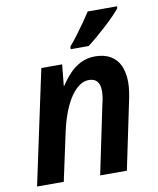

<svg xmlns="http://www.w3.org/2000/svg" viewBox="-85 -833 739 899"><g transform="rotate(-10 284.0 -383.0)"><path d="M18 0 134 -543H233L223 -443H226Q245 -473 269 -498Q293 -523 323 -538Q353 -553 391 -553Q434 -553 464 -535.5Q494 -518 508.5 -485Q523 -452 523 -407Q523 -386 519.5 -362.5Q516 -339 511 -316L445 0H318L386 -326Q391 -345 393 -360Q395 -375 395 -388Q395 -419 382 -434Q369 -449 343 -449Q312 -449 283.5 -422.5Q255 -396 232 -346.5Q209 -297 194 -228L145 0ZM285 -618Q302 -637 321.5 -663Q341 -689 360 -716Q379 -743 394 -766H533V-757Q523 -744 503.5 -724Q484 -704 460 -682Q436 -660 412.5 -640Q389 -620 370 -606H285Z"/></g></svg>

Font: Noto Sans Display SemiBold
Style: Italic
Weight: 600
Italic angle: -12°
Designer: Monotype Design Team
Foundry: Monotype Imaging Inc.
Version: Version 2.003